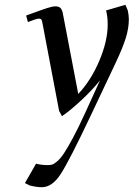

<svg xmlns="http://www.w3.org/2000/svg" viewBox="-20 -470 573 793"><path d="M83 286.1 128.9 206.1Q151.9 211.9 176.8 211.9Q188 211.9 195.6 209.7Q203.1 207.5 216.6 196Q230 184.6 244.4 162.8Q258.8 141.1 280.8 100.3Q302.7 59.6 330.1 0L393.1 -138.2Q361.8 -98.6 314 -54.2Q266.1 -9.8 235.8 9.8L224.1 -12.2L155.8 -372.1Q153.8 -385.3 150.6 -389.2Q147.5 -393.1 141.1 -393.1Q130.9 -393.1 95.2 -378.9L87.9 -405.8Q151.4 -429.2 174.1 -436.5Q196.8 -443.8 209 -443.8Q224.1 -443.8 231 -435.5Q237.8 -427.2 240.2 -411.1L303.2 -82Q355.5 -137.2 390.1 -218.8Q424.8 -300.3 424.8 -369.1Q424.8 -402.8 418 -426.8L498 -450.2L507.8 -426.8Q512.2 -405.3 512.2 -391.1Q512.2 -354 499.5 -313Q486.8 -272 457 -209L355 6.8Q267.1 192.4 231.4 247.8Q195.8 303.2 152.8 303.2Q130.9 303.2 102.1 295.9Z"/></svg>

Font: Dehuti
Style: Bold-Italic
Weight: 700
Version: Version 1.2